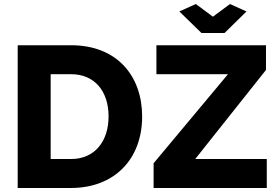

<svg xmlns="http://www.w3.org/2000/svg" viewBox="-20 -935 1381 955"><path d="M872 -878 982 -771H1097L1206 -878L1124 -915L1039 -852L954 -915ZM744 0H1307V-144H951L1303 -587V-710H758V-566H1114L744 -123ZM333 0C547 0 687 -141 687 -356C687 -552 567 -710 333 -710H68V0ZM520 -356C520 -234 453 -144 333 -144H232V-566H333C451 -566 520 -481 520 -356Z"/></svg>

Font: Raleway
Style: ExtraBold
Weight: 800
Designer: Matt McInerney, Pablo Impallari, Rodrigo Fuenzalida
Foundry: Matt McInerney, Pablo Impallari, Rodrigo Fuenzalida
Version: Version 3.000